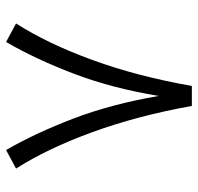

<svg xmlns="http://www.w3.org/2000/svg" viewBox="-30 -638 667 648"><g transform="rotate(-90 304.0 -313.5)"><path d="M271 0Q237.8 -184.1 182.4 -335.9Q127 -487.8 59.6 -593.3L122.1 -627Q179.2 -528.3 228.3 -399.9Q277.3 -271.5 304.7 -111.8Q331.1 -271.5 380.4 -400.1Q429.7 -528.8 486.8 -627L549.3 -593.3Q481.4 -487.3 426 -335.4Q370.6 -183.6 338.4 0Z"/></g></svg>

Font: Vazir Light WOL
Style: Light-WOL
Weight: 300
Designer: Saber Rastikerdar
Foundry: Saber Rastikerdar
Version: Version 30.0.0